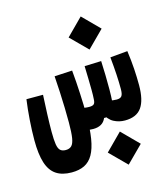

<svg xmlns="http://www.w3.org/2000/svg" viewBox="-111 -622 808 922"><g transform="rotate(-15 293.0 -160.5)"><path d="M141.6 178.2Q94.2 178.2 64.5 158.2Q34.7 138.2 21 95Q7.3 51.8 7.3 -17.1Q7.3 -64 11.2 -118.2Q15.1 -172.4 21.5 -217.8H104Q101.6 -171.4 99.6 -122.6Q97.7 -73.7 97.7 -35.2Q97.7 5.4 101.3 27.6Q105 49.8 114.5 58.3Q124 66.9 141.6 66.9Q159.7 66.9 170.2 56.6Q180.7 46.4 185.1 19.5Q189.5 -7.3 189.5 -57.1Q189.5 -90.8 188.5 -129.6Q187.5 -168.5 185.5 -209.2Q183.6 -250 180.7 -289.1L269 -293.9Q274.4 -237.8 277.3 -176.5Q280.3 -115.2 280.3 -72.8Q280.3 -2 272.5 46.1Q264.6 94.2 248 123.3Q231.4 152.3 205.1 165.3Q178.7 178.2 141.6 178.2ZM294.9 3.4Q274.9 3.4 260.3 -0.5Q245.6 -4.4 229.5 -13.2L243.7 -113.8Q263.7 -108.4 277.8 -106.2Q292 -104 303.2 -104Q320.8 -104 327.1 -110.4Q333.5 -116.7 334 -133.3Q335.4 -153.3 335.2 -180.4Q335 -207.5 334.2 -238Q333.5 -268.6 332.5 -298.8L415.5 -301.8Q417 -269 418 -231.9Q418.9 -194.8 418.7 -160.2Q418.5 -125.5 416.5 -99.6Q414.6 -75.2 408.4 -61Q402.3 -46.9 393.6 -34.2H358.4Q350.1 -14.6 334 -5.6Q317.9 3.4 294.9 3.4ZM452.6 3.4Q423.3 3.4 397.7 -10Q372.1 -23.4 356 -58.1L372.6 -121.1Q390.1 -114.3 405.3 -109.1Q420.4 -104 440.4 -104Q458.5 -104 465.3 -113.5Q472.2 -123 472.2 -148.4Q472.2 -180.7 470 -219.5Q467.8 -258.3 462.9 -307.6L549.3 -315.4Q556.2 -266.1 558.8 -224.1Q561.5 -182.1 561.5 -143.1Q561.5 -69.3 536.1 -33Q510.7 3.4 452.6 3.4ZM376 -369.6 293.9 -451.7 376 -534.2 458 -451.7ZM414.6 212.9 332.5 130.9 414.6 48.3 496.6 130.9Z"/></g></svg>

Font: Cascadia Mono Medium
Style: Regular
Weight: 500
Monospace: yes
Designer: Aaron Bell
Foundry: Saja Typeworks
Version: Version 2407.024